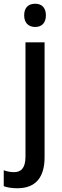

<svg xmlns="http://www.w3.org/2000/svg" viewBox="-61 -765 333 1025"><path d="M68 -683C68 -641 93 -621 127 -621C160 -621 184 -641 184 -683C184 -726 160 -745 127 -745C92 -745 68 -726 68 -683ZM31 240C132 240 177 179 177 74V-539H75V71C75 133 51 154 14 154C-7 154 -23 150 -41 144V229C-22 236 3 240 31 240Z"/></svg>

Font: Noto Sans Myanmar UI SemiCondensed Medium
Style: Regular
Weight: 500
Width: 4
Designer: Monotype Design Team
Foundry: Monotype Imaging Inc.
Version: Version 2.103